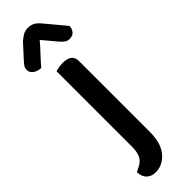

<svg xmlns="http://www.w3.org/2000/svg" viewBox="-319 -696 882 882"><g transform="rotate(-45 122.0 -255.5)"><path d="M180 36Q180 105 152 142Q135 165 113.5 176Q92 187 69 187Q41 187 24.5 171Q8 155 7 125L29 114Q55 101 64.5 80.5Q74 60 74 25V-464Q81 -466 93.5 -468.5Q106 -471 121 -471Q150 -471 165 -459.5Q180 -448 180 -422ZM121 -620Q97 -592 76 -570Q55 -548 35 -524Q11 -525 -4 -536.5Q-19 -548 -19 -565Q-19 -578 -11.5 -588Q-4 -598 9 -612L62 -670Q77 -683 90.5 -690.5Q104 -698 121 -698Q140 -698 153.5 -691Q167 -684 183 -665L263 -569Q263 -552 253 -539Q243 -526 222 -526Q208 -526 198.5 -533Q189 -540 179 -551Z"/></g></svg>

Font: Baloo Paaji 2 Medium
Style: Regular
Weight: 500
Designer: Shuchita Grover, Noopur Datye and Ek Type
Foundry: Ek Type
Version: Version 1.640;hotconv 1.0.111;makeotfexe 2.5.65597; ttfautoh